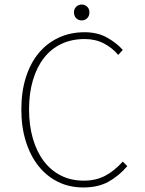

<svg xmlns="http://www.w3.org/2000/svg" viewBox="-20 -814 640 846"><path d="M347 12Q286 12 236 -12.5Q186 -37 150 -82Q114 -127 94 -190.5Q74 -254 74 -332Q74 -410 94 -473Q114 -536 150.5 -580Q187 -624 238.5 -648Q290 -672 353 -672Q410 -672 452.5 -648Q495 -624 521 -594L501 -572Q474 -604 437 -623Q400 -642 353 -642Q296 -642 250.5 -620.5Q205 -599 173.5 -558.5Q142 -518 125 -460.5Q108 -403 108 -332Q108 -261 125 -203Q142 -145 173 -104Q204 -63 248.5 -40.5Q293 -18 349 -18Q402 -18 442.5 -39Q483 -60 521 -102L541 -82Q503 -38 457.5 -13Q412 12 347 12ZM340 -724Q326 -724 316 -733.5Q306 -743 306 -760Q306 -775 316 -784.5Q326 -794 340 -794Q354 -794 364 -784.5Q374 -775 374 -760Q374 -743 364 -733.5Q354 -724 340 -724Z"/></svg>

Font: Source Code Pro ExtraLight
Style: Regular
Weight: 200
Monospace: yes
Designer: Paul D. Hunt, Teo Tuominen
Foundry: Adobe Systems Incorporated
Version: Version 2.030;PS 1.000;hotconv 16.6.51;makeotf.lib2.5.65220